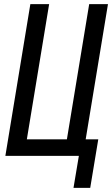

<svg xmlns="http://www.w3.org/2000/svg" viewBox="-20 -755 543 930"><path d="M336 155 362 0H6L127 -735H218L110 -80H304L412 -735H503L395 -80H456L417 155Z"/></svg>

Font: Iosevka SS18 Medium
Style: Italic
Weight: 500
Italic angle: -9°
Monospace: yes
Designer: Belleve Invis
Foundry: Belleve Invis
Version: Version 25.1.1; ttfautohint (v1.8.4)